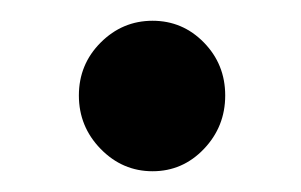

<svg xmlns="http://www.w3.org/2000/svg" viewBox="-20 -378 290 185"><path d="M127 -213Q98 -213 77 -234.5Q56 -256 56 -286Q56 -316 77 -337Q98 -358 127 -358Q156 -358 176.5 -337Q197 -316 197 -286Q197 -256 176.5 -234.5Q156 -213 127 -213Z"/></svg>

Font: Red Hat Text Medium
Style: Regular
Weight: 500
Designer: Pentagram, MCKL
Foundry: Pentagram, MCKL
Version: Version 1.023